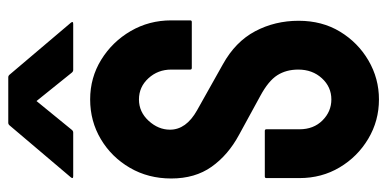

<svg xmlns="http://www.w3.org/2000/svg" viewBox="-262 -688 959 476"><g transform="rotate(-90 218.0 -449.5)"><path d="M210 -706Q264 -706 308.5 -678.5Q353 -651 379.5 -605.5Q406 -560 406 -505V-458Q406 -454 402 -454H288Q284 -454 284 -458V-505Q284 -538 262.5 -561.5Q241 -585 210 -585Q179 -585 157 -561Q135 -537 135 -508Q135 -468 183 -441L297 -377Q353 -346 379 -297Q405 -248 405 -189Q405 -131 378 -86.5Q351 -42 306.5 -16Q262 10 210 10Q157 10 112.5 -16.5Q68 -43 41.5 -87.5Q15 -132 15 -187V-269Q15 -273 19 -273H132Q136 -273 136 -269V-187Q136 -152 158 -130Q180 -108 210 -108Q241 -108 262.5 -131.5Q284 -155 284 -190Q284 -220 270 -242Q256 -264 219 -284L122 -337Q72 -364 43 -405Q14 -446 14 -505Q14 -562 40.5 -607.5Q67 -653 111.5 -679.5Q156 -706 210 -706ZM20 -748Q12 -748 17 -754L145 -905Q148 -909 152 -909H265Q269 -909 272 -905L400 -754Q405 -748 397 -748H283Q279 -748 276 -752L206 -839L135 -752Q132 -748 128 -748Z"/></g></svg>

Font: AL Dynamic
Style: Regular
Weight: 400
Version: Version 1.000; ttfautohint (v1.8.2) -l 8 -r 50 -G 200 -x 14 